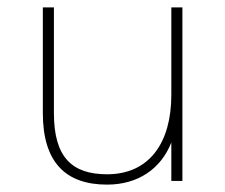

<svg xmlns="http://www.w3.org/2000/svg" viewBox="-20 -490 610 520"><path d="M270 10C354 10 416 -33 444 -104V0H474V-470H444V-233C444 -104 385 -18 270 -18C174 -18 126 -65 126 -184V-470H96V-184C96 -49 159 10 270 10Z"/></svg>

Font: Gantari Thin
Style: Regular
Weight: 250
Designer: Anugrah Pasau
Foundry: Lafontype
Version: Version 1.000